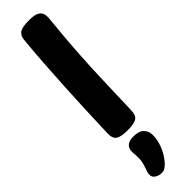

<svg xmlns="http://www.w3.org/2000/svg" viewBox="-385 -794 1082 1082"><g transform="rotate(-45 156.0 -253.0)"><path d="M93 -761Q96 -795 116.5 -808.5Q137 -822 192 -822Q231 -822 250 -812.5Q269 -803 274.5 -788Q280 -773 279 -757Q277 -729 271 -670.5Q265 -612 257.5 -507.5Q250 -403 245 -236Q244 -183 242 -135.5Q240 -88 239 -54Q238 -16 217.5 -3Q197 10 147 10Q94 10 73 -3.5Q52 -17 53 -59Q56 -143 59.5 -232Q63 -321 68 -411Q73 -501 79 -589.5Q85 -678 93 -761ZM77 116Q75 90 91 73.5Q107 57 143 57Q187 57 206.5 76.5Q226 96 227 124Q228 158 217.5 190.5Q207 223 191.5 249Q176 275 161 290Q145 306 135.5 311Q126 316 109 316Q90 316 72.5 305Q55 294 55 275Q55 265 58 254Q61 243 67 227Q78 198 79 172.5Q80 147 77 116Z"/></g></svg>

Font: Playpen Sans ExtraBold
Style: Regular
Weight: 800
Designer: Laura Meseguer, Veronika Burian, José Scaglione
Foundry: TypeTogether
Version: Version 1.001